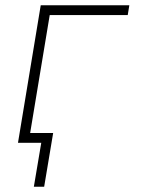

<svg xmlns="http://www.w3.org/2000/svg" viewBox="-20 -540 540 726"><path d="M108 166 136 0H48L134 -520H469L463 -483H168L94 -37H181L147 166Z"/></svg>

Font: Iosevka Term Curly XLt Obl
Style: Regular
Weight: 200
Italic angle: -9°
Designer: Belleve Invis
Foundry: Belleve Invis
Version: Version 32.3.0